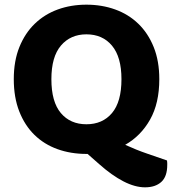

<svg xmlns="http://www.w3.org/2000/svg" viewBox="-20 -644 742 822"><path d="M662 -305Q662 -202 622.5 -132Q583 -62 516 -24Q564 -2 609.5 13.5Q655 29 695 43Q696 49 696 53.5Q696 58 696 62Q696 112 670.5 135Q645 158 601 158Q558 158 508.5 132.5Q459 107 405 59L355 15H350Q283 15 226 -5.5Q169 -26 127.5 -66.5Q86 -107 62.5 -167Q39 -227 39 -305Q39 -383 63 -442.5Q87 -502 129 -542.5Q171 -583 227.5 -603.5Q284 -624 350 -624Q416 -624 473 -603.5Q530 -583 572 -542.5Q614 -502 638 -442.5Q662 -383 662 -305ZM500 -305Q500 -400 459.5 -448.5Q419 -497 350 -497Q282 -497 241 -449Q200 -401 200 -305Q200 -208 240.5 -160Q281 -112 350 -112Q419 -112 459.5 -160Q500 -208 500 -305Z"/></svg>

Font: Baloo Tammudu 2
Style: Bold
Weight: 700
Designer: Maithili Shingre, Omkar Shende and Ek Type
Foundry: Ek Type
Version: Version 1.640;hotconv 1.0.111;makeotfexe 2.5.65597; ttfautoh